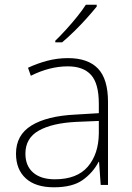

<svg xmlns="http://www.w3.org/2000/svg" viewBox="-20 -879 561 816"><path d="M269 -632Q354 -632 396.5 -587.5Q439 -543 439 -446V-93H408L401 -191H399Q375 -145 331.5 -114Q288 -83 209 -83Q131 -83 89.5 -121Q48 -159 48 -226Q48 -305 113.5 -345.5Q179 -386 300 -392L400 -398V-438Q400 -524 367 -560.5Q334 -597 268 -597Q191 -597 111 -557L99 -591Q137 -609 180 -620.5Q223 -632 269 -632ZM304 -361Q202 -356 145 -324Q88 -292 88 -226Q88 -174 121 -145.5Q154 -117 213 -117Q307 -117 353 -170.5Q399 -224 400 -312V-365ZM391 -851Q374 -830 349.5 -802.5Q325 -775 297 -747.5Q269 -720 244 -699H215V-706Q236 -726 261 -753.5Q286 -781 308.5 -809Q331 -837 345 -859H391Z"/></svg>

Font: Noto Sans Telugu UI ExtraLight
Style: Regular
Weight: 200
Designer: Jelle Bosma - Monotype Design Team
Foundry: Monotype Imaging Inc.
Version: Version 2.005; ttfautohint (v1.8.4.7-5d5b)